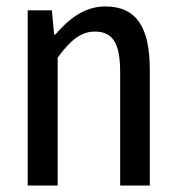

<svg xmlns="http://www.w3.org/2000/svg" viewBox="-20 -576 540 596"><path d="M66 0H159V-397C198 -451 232 -478 274 -478C333 -478 353 -438 353 -350V0H445V-360C445 -489 405 -556 307 -556C243 -556 194 -518 152 -469H148L141 -544H66Z"/></svg>

Font: Noto Sans Mono CJK HK
Style: Regular
Weight: 400
Designer: Ryoko NISHIZUKA 西塚涼子 (kana, bopomofo & ideographs); Paul D. Hunt (Latin, Greek & Cyrillic); Sandoll Communications 산돌커뮤니
Foundry: Adobe
Version: Version 2.004;hotconv 1.0.118;makeotfexe 2.5.65603